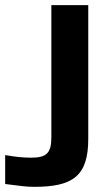

<svg xmlns="http://www.w3.org/2000/svg" viewBox="-155 -520 403 744"><path d="M-35 91C-66 91 -93 88 -135 81V193C-79 200 -55 204 -23 204C127 204 187 163 187 18V-500H44V12C44 74 25 91 -35 91Z"/></svg>

Font: LT Wave Bold
Style: Regular
Weight: 700
Designer: Daniel Lyons
Version: Version 2.5 (Glyphs App)